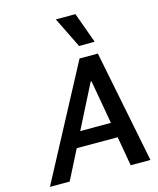

<svg xmlns="http://www.w3.org/2000/svg" viewBox="-138 -1060 952 1155"><g transform="rotate(-15 338.5 -482.0)"><path d="M498 -183H243L150 0H27L399 -700H513L653 0H530ZM481 -277 433 -549H428L290 -277ZM322 -964H444L513 -774L416 -773Z"/></g></svg>

Font: Be Vietnam SemiBold
Style: Italic
Weight: 600
Italic angle: -9.556°
Designer: Gabriel Lam
Foundry: TypeRant
Version: Version 3.000